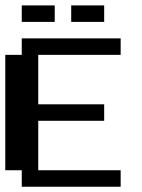

<svg xmlns="http://www.w3.org/2000/svg" viewBox="-20 -708 540 728"><path d="M62.5 -687.5H187.5V-625H62.5ZM250 -687.5H375V-625H250ZM0 -500H62.5V-562.5H437.5V-500H125V-312.5H375V-250H125V-62.5H437.5V0H62.5V-62.5H0Z"/></svg>

Font: NeoDunggeunmo
Style: Regular
Weight: 400
Monospace: yes
Version: Version 1.600